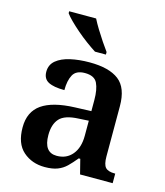

<svg xmlns="http://www.w3.org/2000/svg" viewBox="-115 -853 816 950"><g transform="rotate(15 293.0 -378.0)"><path d="M203 10Q137 10 92 -29.5Q47 -69 47 -152Q47 -232 103 -271Q159 -310 272 -314L355 -317V-374Q355 -428 340 -459.5Q325 -491 276 -491Q231 -491 215 -461.5Q199 -432 199 -383Q144 -383 116.5 -397.5Q89 -412 89 -448Q89 -484 115.5 -506Q142 -528 186.5 -538Q231 -548 285 -548Q385 -548 435 -509.5Q485 -471 485 -377V-120Q485 -79 498.5 -64Q512 -49 546 -49H549V0H382L363 -75H355Q333 -48 313.5 -29Q294 -10 268 0Q242 10 203 10ZM246 -59Q296 -59 325.5 -94.5Q355 -130 355 -191V-268L303 -265Q233 -262 206.5 -232.5Q180 -203 180 -148Q180 -59 246 -59ZM296 -606Q274 -620 247.5 -639.5Q221 -659 195.5 -681Q170 -703 150 -723Q130 -743 121 -756V-766H259Q270 -744 286.5 -717Q303 -690 320.5 -664Q338 -638 352 -619V-606Z"/></g></svg>

Font: Noto Serif Myanmar SemiBold
Style: Regular
Weight: 600
Designer: Ben Mitchell and the Monotype Design Team
Foundry: Monotype Imaging Inc.
Version: Version 2.106; ttfautohint (v1.8.4.7-5d5b)